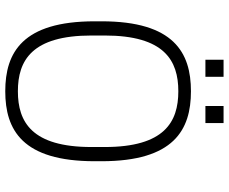

<svg xmlns="http://www.w3.org/2000/svg" viewBox="-90 -770 870 730"><g transform="rotate(90 345.0 -405.0)"><path d="M207 -820V-751H272V-820H207ZM383 -820V-751H448V-820H383ZM327 10C474 10 593 -55 593 -330V-356C593 -631 474 -696 327 -696C180 -696 61 -631 61 -356V-330C61 -55 180 10 327 10ZM327 -38C210 -38 115 -91 115 -318V-368C115 -595 210 -648 327 -648C444 -648 539 -595 539 -368V-318C539 -91 444 -38 327 -38Z"/></g></svg>

Font: ChivoLight
Style: Regular
Weight: 300
Designer: Hector Gatti
Foundry: Omnibus-Type
Version: Version 1.004;PS 001.004;hotconv 1.0.88;makeotf.lib2.5.64775